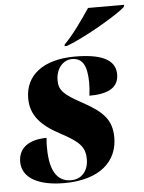

<svg xmlns="http://www.w3.org/2000/svg" viewBox="-54 -799 640 853"><g transform="rotate(-5 266.0 -373.0)"><path d="M254 -604 252 -596H263C349 -628 497 -716 529 -746L532 -756H371C341 -711 292 -641 254 -604ZM198 10C360 10 437 -69 437 -172C437 -250 401 -289 309 -339C229 -382 208 -403 208 -447C208 -502 242 -536 280 -536C327 -536 346 -501 347 -427C347 -409 346 -389 343 -367C424 -367 474 -390 474 -451C474 -502 437 -546 294 -546C150 -546 71 -480 71 -379C71 -303 116 -255 199 -211C282 -167 307 -142 307 -87C307 -35 276 0 230 0C177 0 135 -36 135 -154C135 -167 135 -181 137 -197C61 -197 11 -165 11 -101C11 -30 82 10 198 10Z"/></g></svg>

Font: Noto Serif Display Condensed Black
Style: Italic
Weight: 900
Width: 3
Italic angle: -12°
Designer: Monotype Design Team
Foundry: Monotype Imaging Inc.
Version: Version 2.009